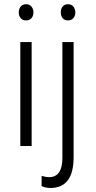

<svg xmlns="http://www.w3.org/2000/svg" viewBox="-20 -705 463 927"><path d="M79.6 -672.9Q88.9 -684.6 106 -684.6Q123 -684.6 132.3 -672.9Q141.6 -661.1 141.6 -645Q141.6 -628.9 132.3 -617.7Q123 -606.4 106 -606.4Q88.9 -606.4 79.6 -617.7Q70.3 -628.9 70.6 -645.3Q70.8 -661.6 79.6 -672.9ZM132.8 0H131.3H79.6H78.1V-1.5V-500.5V-502H79.6H131.3H132.8V-500.5V-1.5ZM282.2 -672.9Q291 -684.6 308.1 -684.6Q325.2 -684.6 334.5 -672.9Q343.8 -661.1 343.8 -645Q343.8 -628.9 334.5 -617.7Q325.2 -606.4 308.1 -606.4Q291 -606.4 282.2 -617.7Q273.4 -628.9 273.4 -645.3Q273.4 -661.6 282.2 -672.9ZM335.4 -502V-500.5V54.2Q335.4 202.6 223.1 202.6Q201.2 202.6 181.6 193.8L180.7 193.4V192.4L181.2 145.5V143.6L183.1 144.5Q201.2 150.4 216.8 150.4Q281.2 150.4 281.2 57.6V-500.5V-502H282.7H334.5Z"/></svg>

Font: MAUL Condensed Light
Style: Light
Weight: 300
Designer: MAUL
Version: Version 2.137; 2017; ttfautohint (v1.8.3)